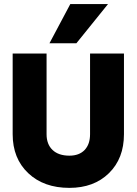

<svg xmlns="http://www.w3.org/2000/svg" viewBox="-20 -912 669 940"><path d="M508.8 -892.1 354 -700.2H222.2L324.2 -892.1ZM42 -649.9H208V-254.9Q208 -205.6 237.3 -177.7Q266.6 -149.9 319.8 -149.9Q367.7 -149.9 394.3 -177.7Q420.9 -205.6 420.9 -254.9V-649.9H586.9V-254.9Q586.9 -136.2 513.4 -64.2Q439.9 7.8 319.8 7.8Q194.3 7.8 118.2 -64.2Q42 -136.2 42 -254.9Z"/></svg>

Font: Overused Grotesk ExtraBold
Style: Regular
Weight: 800
Version: Version 0.002